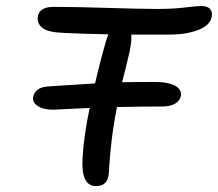

<svg xmlns="http://www.w3.org/2000/svg" viewBox="-20 -650 729 642"><path d="M300.8 -27.8Q251 -27.8 255.9 -119.1Q259.8 -192.9 279.8 -289.1Q159.7 -283.2 157.2 -283.2Q123.5 -283.2 105.5 -296.1Q87.4 -309.1 90.8 -325.2Q96.7 -356.9 138.2 -360.8Q223.6 -366.7 297.9 -371.1Q314.5 -443.8 335 -514.2Q337.9 -524.9 342.8 -535.2Q248.5 -537.1 192.9 -540Q139.6 -542 121.1 -557.1Q102.5 -572.3 106.9 -597.2Q113.8 -627 159.2 -627Q237.8 -627 343.3 -623.5Q448.7 -620.1 508.8 -620.1Q558.1 -620.1 598.6 -625Q639.2 -629.9 653.8 -629.9Q673.8 -629.9 682.4 -619.9Q690.9 -609.9 688 -594.2Q682.6 -564.5 641.6 -549.3Q600.6 -534.2 545.9 -534.2H418.9Q421.9 -505.4 405.8 -445.8Q398.4 -413.6 388.2 -375Q424.3 -376 496.1 -376Q522.5 -376 541.5 -371.8Q560.5 -367.7 570.1 -360.6Q579.6 -353.5 583 -345.9Q586.4 -338.4 585 -330.1Q582 -313.5 565.9 -303.7Q549.8 -293.9 522.9 -293.9Q455.1 -293.9 371.1 -292Q358.9 -229 353 -177.7Q347.2 -126.5 345.7 -98.4Q344.2 -70.3 342.8 -63Q337.4 -27.8 300.8 -27.8Z"/></svg>

Font: Shantell Sans Irregular
Style: Italic
Weight: 400
Italic angle: -11.31°
Designer: Stephen Nixon, Anya Danilova, Shantell Martin
Foundry: Arrow Type
Version: Version 1.006;[9816181b4]